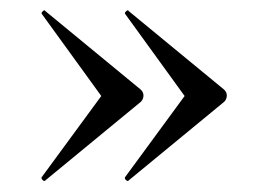

<svg xmlns="http://www.w3.org/2000/svg" viewBox="-20 -382 502 364"><path d="M247 -212Q252 -207 252 -201Q252 -194 247 -189L66 -40Q66 -39 64 -39Q62 -39 60 -41.5Q58 -44 59 -46L172 -200L59 -356Q58 -358 61.5 -361Q65 -364 66 -361ZM405 -212Q410 -207 410 -201Q410 -194 405 -189L224 -40Q224 -39 222 -39Q220 -39 218 -41.5Q216 -44 217 -46L330 -200L217 -356Q216 -358 219.5 -361Q223 -364 224 -361Z"/></svg>

Font: Cormorant Upright Medium
Style: Regular
Weight: 500
Designer: Christian Thalmann (Catharsis Fonts)
Foundry: Catharsis Fonts
Version: Version 3.302